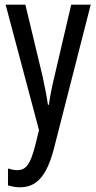

<svg xmlns="http://www.w3.org/2000/svg" viewBox="-20 -557 410 817"><path d="M4 -537 146 -3 129 65C109 141 92 167 53 167C41 167 27 164 14 160V232C32 237 48 240 64 240C137 240 178 191 208 81L366 -537H283L212 -233C201 -188 193 -148 188 -111H184C178 -153 169 -195 161 -233L88 -537Z"/></svg>

Font: Noto Sans Lao Looped ExtraCondensed
Style: Regular
Weight: 400
Width: 2
Designer: Mark Frömberg, Ben Mitchell
Foundry: The Fontpad Ltd
Version: Version 1.002